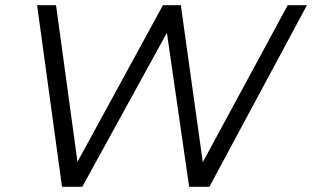

<svg xmlns="http://www.w3.org/2000/svg" viewBox="-20 -720 1203 740"><path d="M219 0 123 -700H196L286 -42H249L608 -700H677L769 -42H733L1089 -700H1163L787 0H709L619 -623L640 -624L297 0Z"/></svg>

Font: MOST Montserrat
Style: Italic
Weight: 400
Italic angle: -11.3°
Designer: Julieta Ulanovsky
Foundry: Julieta Ulanovsky
Version: Version 8.000;March 11, 2024;FontCreator 15.0.0.2926 64-bit